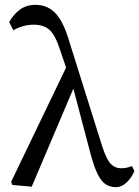

<svg xmlns="http://www.w3.org/2000/svg" viewBox="-20 -760 575 793"><path d="M458 13Q437 13 418.5 2.5Q400 -8 384 -39.5Q368 -71 352 -132L283 -394L111 11L31 4L26 -9L253 -481L227 -557Q208 -616 184 -637Q160 -658 119 -658Q97 -658 75.5 -652Q54 -646 35 -635L18 -669Q36 -701 62.5 -720.5Q89 -740 127 -740Q174 -740 206.5 -708Q239 -676 262 -602L402 -156Q420 -101 437.5 -83Q455 -65 480 -65Q503 -65 525 -74L535 -54Q525 -28 504 -7.5Q483 13 458 13Z"/></svg>

Font: Source Serif 4 Subhead
Style: Regular
Weight: 400
Designer: Frank Grießhammer
Foundry: Adobe Systems Incorporated
Version: Version 4.004;hotconv 1.0.117;makeotfexe 2.5.65602